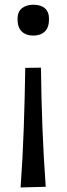

<svg xmlns="http://www.w3.org/2000/svg" viewBox="-20 -597 286 824"><path d="M122.6 -444.3Q91.8 -444.3 73.5 -461.7Q55.2 -479 55.2 -515.6Q55.2 -545.9 73.7 -561.3Q92.3 -576.7 123.5 -576.7Q155.3 -576.7 172.9 -561.3Q190.4 -545.9 190.4 -515.6Q190.4 -479 172.4 -461.7Q154.3 -444.3 122.6 -444.3ZM68.4 207.5Q77.6 81.1 82 -47.6Q86.4 -176.3 88.4 -305.7L155.8 -306.6Q157.2 -176.8 162.1 -49.3Q167 78.1 176.3 204.6Z"/></svg>

Font: Pinar-DS2-FD Regular
Style: Regular
Weight: 400
Designer: Amin Abedi
Version: Version 2.000